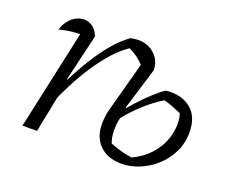

<svg xmlns="http://www.w3.org/2000/svg" viewBox="-88 -632 936 780"><g transform="rotate(20 380.0 -241.5)"><path d="M497 8Q437 8 402.5 -26Q368 -60 368 -117Q368 -131 370 -149.5Q372 -168 377 -184L439 -413L441 -390Q418 -414 400.5 -426Q383 -438 359 -449L378 -450Q321 -417 260.5 -332.5Q200 -248 148 -126L136 -154Q162 -215 189.5 -266.5Q217 -318 245 -360Q273 -402 301 -433Q329 -464 358 -484Q376 -488 391 -488Q433 -488 462 -461.5Q491 -435 491 -393L436 -213L441 -210Q435 -192 429 -164Q423 -136 423 -109Q423 -93 426.5 -76Q430 -59 438 -41L416 -63Q446 -49 479 -40Q512 -31 548 -27L512 -23Q581 -51 619 -104.5Q657 -158 657 -222Q657 -237 654 -252.5Q651 -268 643 -286L670 -257Q640 -271 611.5 -282Q583 -293 553 -299L587 -301Q566 -291 536 -268.5Q506 -246 475 -215.5Q444 -185 420 -152L402 -161Q431 -204 462 -238Q493 -272 520.5 -297Q548 -322 566 -333Q632 -340 673 -307Q714 -274 714 -206Q714 -159 695 -120Q676 -81 644.5 -52.5Q613 -24 574.5 -8Q536 8 497 8ZM67 0 167 -460 178 -429Q150 -430 126 -427.5Q102 -425 71 -417Q78 -440 91 -456.5Q104 -473 121 -482Q138 -491 156 -491Q177 -491 193.5 -478.5Q210 -466 220 -441L172 -238L177 -237L130 0Z"/></g></svg>

Font: Piazzolla 8pt ExtraLight
Style: Italic
Weight: 250
Italic angle: -11.3°
Designer: Juan Pablo del Peral
Foundry: Huerta Tipografica
Version: Version 2.001